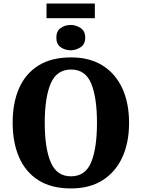

<svg xmlns="http://www.w3.org/2000/svg" viewBox="-20 -1047 795 1077"><path d="M241 -945V-1027H512V-945ZM377 -765Q345 -765 320.5 -782Q296 -799 296 -836Q296 -873 320.5 -890Q345 -907 377 -907Q406 -907 432 -890Q458 -873 458 -836Q458 -799 432 -782Q406 -765 377 -765ZM378 10Q268 10 195.5 -36Q123 -82 87 -165Q51 -248 51 -359Q51 -470 87 -552Q123 -634 195.5 -679.5Q268 -725 379 -725Q483 -725 555.5 -679.5Q628 -634 666 -551.5Q704 -469 704 -358Q704 -247 666 -164.5Q628 -82 555.5 -36Q483 10 378 10ZM378 -58Q459 -58 491.5 -137Q524 -216 524 -358Q524 -500 491.5 -578.5Q459 -657 379 -657Q298 -657 264.5 -578.5Q231 -500 231 -358Q231 -216 264.5 -137Q298 -58 378 -58Z"/></svg>

Font: Noto Serif SemiCondensed ExtraBold
Style: Regular
Weight: 800
Width: 4
Designer: Monotype Design Team
Foundry: Monotype Imaging Inc.
Version: Version 2.015